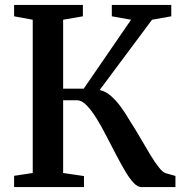

<svg xmlns="http://www.w3.org/2000/svg" viewBox="-20 -763 748 783"><path d="M37.5 0V-46L113.5 -57.5V-682.5L37.5 -696.5V-743H318V-696.5L237.5 -682.5V-401.5H321.5L514.5 -682.5L436 -696.5V-743H678.5V-696.5L600 -682.5L386.5 -396Q410.5 -390.5 430.8 -373.2Q451 -356 470.2 -330.5Q489.5 -305 508 -273Q531 -237.5 552.2 -200.8Q573.5 -164 592.5 -132.5Q611.5 -101 627.8 -80.5Q644 -60 656.5 -56.5L695.5 -45.5V0H556.5Q541 0 524.2 -18Q507.5 -36 489.8 -66.2Q472 -96.5 453 -133Q434 -169.5 415 -206Q395.5 -244.5 374.8 -278.2Q354 -312 333.8 -333Q313.5 -354 294 -354H237.5V-57.5L322.5 -45V0Z"/></svg>

Font: Merriweather 48pt SemiBold
Style: Regular
Weight: 600
Version: Version 2.100